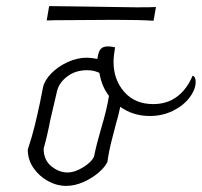

<svg xmlns="http://www.w3.org/2000/svg" viewBox="-20 -601 661 629"><path d="M621 -333Q621 -308 601 -281.5Q581 -255 546.5 -238Q512 -221 471 -221Q416 -221 374 -251Q368 -222 359 -192Q356 -181 346 -141.5Q336 -102 332 -71Q325 -55 304 -36.5Q283 -18 254 -5Q225 8 197 8Q166 8 137 -8Q108 -24 89.5 -51Q71 -78 71 -111Q85 -153 94 -190Q103 -227 111 -265L121 -315Q126 -338 148 -360.5Q170 -383 201.5 -397.5Q233 -412 265 -412Q277 -412 299 -408Q302 -431 309.5 -440Q317 -449 334 -449Q344 -449 357 -446Q352 -418 352 -398Q352 -340 387 -300Q422 -260 482 -260Q527 -260 559.5 -284Q592 -308 611 -353Q621 -350 621 -333ZM311 -179Q331 -246 337 -287Q315 -315 307 -355Q307 -359 305.5 -361.5Q304 -364 299 -365Q284 -371 265 -371Q228 -371 201 -351Q174 -331 167 -303Q164 -291 145 -209Q136 -161 123 -114Q123 -77 148 -56.5Q173 -36 201 -36Q225 -36 252.5 -53Q280 -70 288 -88Q296 -128 311 -179ZM356 -536 204 -535Q151 -535 133 -534L141 -581L225 -580Q405 -577 426 -577Q474 -577 491 -578L483 -533Q441 -536 356 -536Z"/></svg>

Font: Charmonman
Style: Regular
Weight: 400
Designer: Ekaluck Peanpanawate
Foundry: Cadson Demak Co.,Ltd.
Version: Version 1.000; ttfautohint (v1.6)